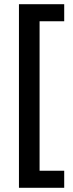

<svg xmlns="http://www.w3.org/2000/svg" viewBox="-20 -734 349 912"><path d="M285 158V77H168V-633H285V-714H70V158Z"/></svg>

Font: Noto Sans Thai Medium
Style: Regular
Weight: 500
Designer: Monotype Design Team
Foundry: Monotype Imaging Inc.
Version: Version 1.901